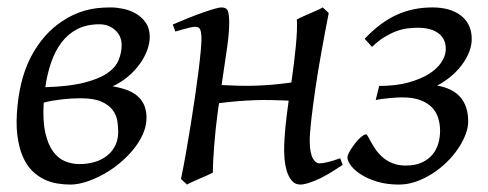

<svg xmlns="http://www.w3.org/2000/svg" viewBox="-20 -477 1313 517"><path d="M247.6 -411.6Q213.4 -411.6 188.2 -398.7Q163.1 -385.7 145.8 -362.8Q128.4 -339.8 117.7 -308.8Q106.9 -277.8 102.1 -242.2Q165.5 -244.1 205.6 -254.2Q245.6 -264.2 268.3 -279.5Q291 -294.9 299.3 -314.9Q307.6 -335 307.6 -356.4Q307.1 -380.9 289.8 -396.2Q272.5 -411.6 247.6 -411.6ZM193.8 -35.2Q215.8 -35.2 234.9 -40.8Q253.9 -46.4 268.1 -57.6Q282.2 -68.8 290.3 -85Q298.3 -101.1 298.3 -122.6Q298.3 -135.7 295.9 -151.4Q293.5 -167 283.4 -180.7Q273.4 -194.3 252.9 -203.4Q232.4 -212.4 196.8 -212.4Q185.5 -212.4 172.9 -211.7Q160.2 -210.9 147.2 -209.5Q134.3 -208 121.3 -205.8Q108.4 -203.6 97.7 -200.7Q94.7 -152.3 101.8 -120.4Q108.9 -88.4 122.8 -69.3Q136.7 -50.3 155.3 -42.7Q173.8 -35.2 193.8 -35.2ZM277.8 -457Q293.5 -457 311.5 -453.4Q329.6 -449.7 345.5 -440.7Q361.3 -431.6 372.1 -416.5Q382.8 -401.4 383.3 -378.9Q383.3 -361.3 376.5 -342.3Q369.6 -323.2 356.7 -305.2Q343.8 -287.1 325.2 -271.2Q306.6 -255.4 283.2 -244.6Q309.1 -240.2 326.7 -232.7Q344.2 -225.1 354.7 -214.1Q365.2 -203.1 369.9 -189.5Q374.5 -175.8 374.5 -159.7Q374.5 -137.7 364.7 -115.7Q355 -93.8 338.6 -74Q322.3 -54.2 301.3 -36.9Q280.3 -19.5 257.3 -7.1Q234.4 5.4 211.7 12.7Q189 20 169.4 20Q152.8 20 134.5 17.1Q116.2 14.2 98.9 5.9Q81.5 -2.4 66.4 -17.3Q51.3 -32.2 41 -56.2Q30.8 -80.1 26.6 -113.8Q22.5 -147.5 27.3 -193.8Q35.6 -274.4 66.9 -330.6Q98.1 -386.7 146 -418.9Q162.1 -429.7 177.7 -437Q193.4 -444.3 209.2 -448.7Q225.1 -453.1 241.9 -455.1Q258.8 -457 277.8 -457Z M745.1 -69.8Q745.1 -100.6 748.5 -134.3Q752 -168 757.3 -206.1Q733.4 -207 711.4 -207.5Q689.5 -208 667 -207.3Q644.5 -206.5 620.8 -204.6Q597.2 -202.6 569.8 -199.2Q568.8 -193.4 568.1 -187.5Q567.4 -181.6 566.4 -175.8Q563.5 -153.8 561 -131.1Q558.6 -108.4 556.9 -86.9Q555.2 -65.4 554.2 -46.1Q553.2 -26.9 553.2 -12.2Q546.9 -8.8 537.4 -4.6Q527.8 -0.5 517.8 3.9Q507.8 8.3 498.5 12.5Q489.3 16.6 483.4 20L467.3 4.9Q474.1 -27.3 480.7 -64.9Q487.3 -102.5 493.4 -140.4Q499.5 -178.2 504.9 -215.1Q510.3 -252 514.2 -283Q518.1 -314 520.3 -337.4Q522.5 -360.8 522.5 -372.1Q522.5 -383.3 521.2 -389.9Q520 -396.5 517.8 -399.7Q515.6 -402.8 512.2 -403.8Q508.8 -404.8 504.4 -404.8Q500 -404.8 491.5 -402.8Q482.9 -400.9 474.1 -398.4Q463.9 -395.5 452.1 -392.1L445.3 -411.1Q465.8 -419.9 486.6 -428.2Q507.3 -436.5 525.4 -442.9Q543.5 -449.2 556.9 -453.1Q570.3 -457 576.2 -457Q589.8 -457 593.5 -447.5Q597.2 -438 597.2 -415Q597.2 -388.7 591.3 -347.2Q585.4 -305.7 576.7 -248Q601.6 -246.6 623.8 -246.1Q646 -245.6 668.2 -246.3Q690.4 -247.1 713.9 -249Q737.3 -251 764.6 -254.9Q768.1 -278.8 771.2 -304.4Q774.4 -330.1 776.6 -353Q778.8 -376 779.5 -394.8Q780.3 -413.6 779.3 -424.8Q785.6 -428.2 795.2 -432.4Q804.7 -436.5 814.7 -440.9Q824.7 -445.3 834 -449.5Q843.3 -453.6 849.1 -457L865.2 -441.9Q855 -390.1 845.5 -337.2Q835.9 -284.2 829.1 -237.3Q822.3 -190.4 818.1 -153.6Q814 -116.7 814 -97.7Q814 -80.1 816.4 -68.4Q818.8 -56.6 822.8 -49.8Q826.7 -43 831.3 -40Q835.9 -37.1 839.8 -37.1Q848.1 -37.1 861.8 -40.3Q875.5 -43.5 896 -50.8L902.8 -33.2Q856.9 -2 829.3 9Q801.8 20 789.6 20Q773.9 20 765.1 8.8Q756.3 -2.4 752 -17.3Q747.6 -32.2 746.3 -47.4Q745.1 -62.5 745.1 -69.8Z M1240.7 -149.9Q1240.7 -133.3 1233.4 -114.3Q1226.1 -95.2 1213.1 -76.2Q1200.2 -57.1 1182.4 -39.8Q1164.6 -22.5 1143.8 -9.3Q1123 3.9 1100.3 12Q1077.6 20 1054.2 20Q1022.5 20 996.8 12.5Q971.2 4.9 953.4 -6.3Q935.5 -17.6 925.8 -30Q916 -42.5 915.5 -52.7Q915.5 -56.6 918.2 -62.7Q920.9 -68.8 925.3 -75.7Q929.7 -82.5 935.1 -89.6Q940.4 -96.7 946 -102.3Q951.7 -107.9 956.8 -111.6Q961.9 -115.2 965.3 -115.2Q967.8 -115.2 971.2 -109.1Q974.6 -103 979.7 -93.5Q984.9 -84 992.4 -73.2Q1000 -62.5 1011 -53Q1022 -43.5 1037.1 -37.4Q1052.2 -31.2 1072.8 -31.2Q1098.1 -31.2 1115.7 -39.3Q1133.3 -47.4 1144.3 -60.5Q1155.3 -73.7 1160.2 -90.6Q1165 -107.4 1165 -125Q1165 -142.1 1160.2 -158.4Q1155.3 -174.8 1143.6 -187.3Q1131.8 -199.7 1112.1 -207.3Q1092.3 -214.8 1063 -214.8Q1057.1 -214.8 1048.3 -214.4Q1039.6 -213.9 1029.5 -212.9Q1019.5 -211.9 1009.8 -210.7Q1000 -209.5 991.7 -207.5L1001 -245.6Q1046.4 -245.6 1079.8 -254.9Q1113.3 -264.2 1135.3 -278.1Q1157.2 -292 1168.2 -308.8Q1179.2 -325.7 1180.2 -340.8Q1182.1 -369.6 1162.4 -386Q1142.6 -402.3 1104.5 -402.3Q1091.3 -402.3 1076.4 -400.4Q1061.5 -398.4 1046.1 -392.6Q1030.8 -386.7 1014.4 -376.7Q998 -366.7 981.9 -350.6L961.9 -372.6Q1003.4 -416.5 1047.6 -436.8Q1091.8 -457 1144 -457Q1191.4 -457 1219.5 -436.3Q1247.6 -415.5 1250 -378.9Q1251.5 -358.4 1243.9 -338.6Q1236.3 -318.8 1223.1 -301.5Q1210 -284.2 1192.6 -270Q1175.3 -255.9 1157.2 -246.6Q1240.7 -231.9 1240.7 -149.9Z"/></svg>

Font: Gentium Plus Cyr
Style: Italic
Weight: 400
Italic angle: -8°
Designer: J. Victor Gaultney, Annie Olsen, Iska Routamaa, Becca Hirsbrunner
Foundry: SIL International
Version: Version 5.000